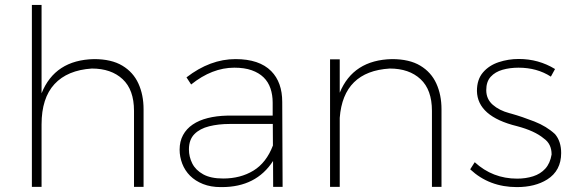

<svg xmlns="http://www.w3.org/2000/svg" viewBox="-20 -762 2344 783"><path d="M565.5 0H526.5V-310Q526.5 -396 480 -439.2Q433.5 -482.5 354.5 -482.5Q255 -476 202.2 -419Q149.5 -362 149.5 -254.5V0H110V-742H149.5V-381.5Q204 -517.5 363.5 -521Q434.5 -521 479 -494.2Q523.5 -467.5 544.5 -421.2Q565.5 -375 565.5 -316.5Z M884.5 1H880Q839.5 1 808 -11.5Q776.5 -24 755.2 -45.2Q734 -66.5 723.2 -94.5Q712.5 -122.5 712.5 -151.5Q712.5 -185.5 726.5 -211.2Q740.5 -237 766 -254.2Q791.5 -271.5 827.2 -280.5Q863 -289.5 906.5 -290.5H1092V-343.5Q1092 -375 1083 -401.5Q1074 -428 1055 -446.5Q1036 -465 1006.5 -475.5Q977 -486 935.5 -486Q845 -486 759.5 -417.5L740.5 -446.5Q837 -521 940.5 -521Q1037.5 -521 1086 -472Q1131 -426.5 1131 -346L1132.5 0H1094L1093.5 -105.5Q1025 1 884.5 1ZM890 -34Q960.5 -34 1013.2 -66Q1066 -98 1093 -168.5L1092.5 -256.5H917.5Q871 -256.5 833 -247Q795 -237.5 772.8 -215Q750.5 -192.5 750.5 -152.5Q750.5 -122.5 764.2 -95.2Q778 -68 808.8 -51Q839.5 -34 890 -34Z M1780.5 0H1741.5V-310Q1741.5 -396 1695 -439.2Q1648.5 -482.5 1569.5 -482.5Q1380 -471 1365.5 -281.5V0H1326V-520H1365.5V-384Q1420.5 -517.5 1578.5 -521Q1649.5 -521 1694 -494.2Q1738.5 -467.5 1759.5 -421.2Q1780.5 -375 1780.5 -316.5Z M2088 1Q1975 1 1897.5 -71.5L1916 -100.5Q1989 -33.5 2089 -33.5Q2124 -33.5 2154 -43Q2184 -52.5 2203.8 -74.2Q2223.5 -96 2229.5 -132Q2229.5 -175.5 2197.5 -197.5Q2160.5 -228.5 2088.5 -247.5Q1927 -287 1925 -391Q1925 -438 1949.8 -466.8Q1974.5 -495.5 2013.8 -508.5Q2053 -521.5 2095.5 -521.5Q2176.5 -521.5 2243.5 -480.5L2226.5 -449.5Q2170 -486 2094.5 -486Q2059.5 -486 2029.5 -477.5Q1999.5 -469 1981.2 -449Q1963 -429 1963 -394.5Q1963 -358 1989.5 -334.8Q2016 -311.5 2057.5 -300.5L2065 -298.5Q2109.5 -286 2159.2 -266.5Q2209 -247 2243.5 -215Q2268.5 -185.5 2268.5 -138Q2268.5 -66 2211.5 -30Q2162 1 2088 1Z"/></svg>

Font: Argentum Novus ExtraLight
Style: Regular
Weight: 250
Designer: Julieta Ulanovsky (font) & Cristiano Sobral (main changes)
Foundry: Julieta Ulanovsky (font) & Cristiano Sobral (main changes)
Version: Version 3.00;November 27, 2020;FontCreator 13.0.0.2655 64-bi